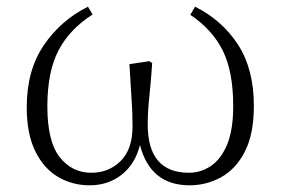

<svg xmlns="http://www.w3.org/2000/svg" viewBox="-20 -534 830 568"><path d="M245.1 14.2Q193.8 14.2 151.6 -10.7Q109.4 -35.6 84.2 -86.9Q59.1 -138.2 59.1 -216.8Q59.1 -325.7 109.4 -399.9Q159.7 -474.1 240.2 -514.2L253.9 -491.2Q186.5 -448.2 153.3 -385.3Q120.1 -322.3 120.1 -219.2Q120.1 -115.7 156.5 -69.3Q192.9 -22.9 250 -22.9Q301.8 -22.9 336.9 -57.6Q372.1 -92.3 372.1 -160.2Q372.1 -202.6 369.1 -242.7Q366.2 -282.7 362.8 -344.2L421.9 -353L430.2 -347.2Q426.3 -289.1 421.6 -246.6Q417 -204.1 417 -166Q417 -22.9 539.1 -22.9Q573.7 -22.9 603.5 -42.7Q633.3 -62.5 651.6 -105.7Q669.9 -148.9 669.9 -220.2Q669.9 -321.8 639.2 -384Q608.4 -446.3 543 -490.2L557.1 -514.2Q637.2 -474.1 684.1 -401.9Q731 -329.6 731 -221.2Q731 -137.2 704.3 -85.4Q677.7 -33.7 634.3 -9.8Q590.8 14.2 541 14.2Q424.8 14.2 394 -105Q379.9 -48.8 340.1 -17.3Q300.3 14.2 245.1 14.2Z"/></svg>

Font: Source Han Serif TW ExtraLight
Style: Regular
Weight: 250
Designer: Ryoko NISHIZUKA Ë•øÂ°öÊ∂ºÂ≠ê (kana & ideographs); Frank Grie√ühammer (Latin, Greek & Cyrillic); Wenlong ZHANG Âº†ÊñáÈæô 
Foundry: Adobe
Version: Version 2.003;hotconv 1.1.1;makeotfexe 2.6.0